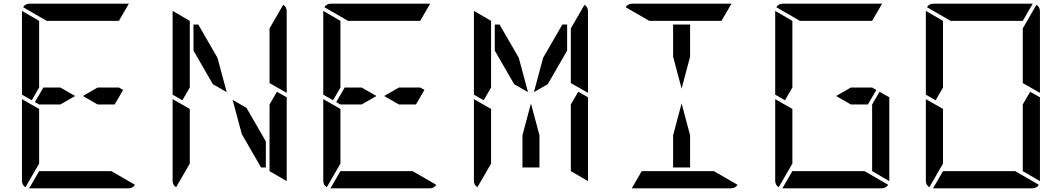

<svg xmlns="http://www.w3.org/2000/svg" viewBox="-20 -1020 5752 1040"><path d="M387 -500 307 -454H212H192L169 -467L215 -546H307ZM624 -546 647 -533 601 -454H509L429 -500L509 -546ZM192 -218V-134L118 -6Q99 -18 99 -41V-483L192 -430ZM233 -907 105 -981Q117 -1000 140 -1000H676Q676 -1000 678 -1000L624 -907H621H590H454H362ZM583 -93 711 -19Q699 0 676 0H140Q140 0 138 0L192 -93H195H226H362H454ZM99 -959Q99 -959 99 -961L192 -907V-905V-895V-887V-782V-578V-546L152 -477L99 -507Z M1028 -746V-887H1054L1158 -707L1208 -521L1133 -564ZM1480 -523 1533 -493V-41Q1533 -41 1533 -39L1440 -93V-95V-103V-113V-218V-454ZM1008 -218V-134L934 -6Q915 -18 915 -41V-483L1008 -430ZM1514 -994Q1533 -982 1533 -959V-517L1440 -570V-607V-782V-866ZM1420 -254V-113H1394L1290 -293L1240 -479L1315 -436ZM915 -959Q915 -959 915 -961L1008 -907V-905V-895V-887V-782V-578V-546L968 -477L915 -507Z M2019 -500 1939 -454H1844H1824L1801 -467L1847 -546H1939ZM2256 -546 2279 -533 2233 -454H2141L2061 -500L2141 -546ZM1824 -218V-134L1750 -6Q1731 -18 1731 -41V-483L1824 -430ZM1865 -907 1737 -981Q1749 -1000 1772 -1000H2308Q2308 -1000 2310 -1000L2256 -907H2253H2222H2086H1994ZM2215 -93 2343 -19Q2331 0 2308 0H1772Q1772 0 1770 0L1824 -93H1827H1858H1994H2086ZM1731 -959Q1731 -959 1731 -961L1824 -907V-905V-895V-887V-782V-578V-546L1784 -477L1731 -507Z M2660 -746V-887H2686L2790 -707L2840 -521L2765 -564ZM3112 -523 3165 -493V-41Q3165 -41 3165 -39L3072 -93V-95V-103V-113V-218V-454ZM2640 -218V-134L2566 -6Q2547 -18 2547 -41V-483L2640 -430ZM2922 -707 3026 -887H3052V-746L2947 -564L2872 -521ZM2902 -287V-113H2810V-287L2856 -460ZM3146 -994Q3165 -982 3165 -959V-517L3072 -570V-607V-782V-866ZM2547 -959Q2547 -959 2547 -961L2640 -907V-905V-895V-887V-782V-578V-546L2600 -477L2547 -507Z M3626 -713V-887H3718V-713L3672 -540ZM3718 -287V-113H3626V-287L3672 -460ZM3497 -907 3369 -981Q3381 -1000 3404 -1000H3940Q3940 -1000 3942 -1000L3888 -907H3885H3854H3718H3626ZM3847 -93 3975 -19Q3963 0 3940 0H3404Q3404 0 3402 0L3456 -93H3459H3490H3626H3718Z M4704 -546 4727 -533 4681 -454H4589L4509 -500L4589 -546ZM4744 -523 4797 -493V-41Q4797 -41 4797 -39L4704 -93V-95V-103V-113V-218V-454ZM4272 -218V-134L4198 -6Q4179 -18 4179 -41V-483L4272 -430ZM4313 -907 4185 -981Q4197 -1000 4220 -1000H4756Q4756 -1000 4758 -1000L4704 -907H4701H4670H4534H4442ZM4663 -93 4791 -19Q4779 0 4756 0H4220Q4220 0 4218 0L4272 -93H4275H4306H4442H4534ZM4179 -959Q4179 -959 4179 -961L4272 -907V-905V-895V-887V-782V-578V-546L4232 -477L4179 -507Z M5560 -523 5613 -493V-41Q5613 -41 5613 -39L5520 -93V-95V-103V-113V-218V-454ZM5088 -218V-134L5014 -6Q4995 -18 4995 -41V-483L5088 -430ZM5594 -994Q5613 -982 5613 -959V-517L5520 -570V-607V-782V-866ZM5129 -907 5001 -981Q5013 -1000 5036 -1000H5572Q5572 -1000 5574 -1000L5520 -907H5517H5486H5350H5258ZM5479 -93 5607 -19Q5595 0 5572 0H5036Q5036 0 5034 0L5088 -93H5091H5122H5258H5350ZM4995 -959Q4995 -959 4995 -961L5088 -907V-905V-895V-887V-782V-578V-546L5048 -477L4995 -507Z"/></svg>

Font: DSEG14 Modern
Style: Regular
Weight: 400
Designer: Keshikan(Twitter:@keshinomi_88pro)
Version: Version 0.46